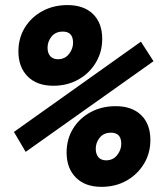

<svg xmlns="http://www.w3.org/2000/svg" viewBox="-20 -723 626 753"><path d="M189 -386.7Q125 -386.7 88.6 -423.1Q52.2 -459.5 52.2 -521.5Q52.2 -573.2 77.1 -614.3Q102.1 -655.3 145.8 -679.2Q189.5 -703.1 244.6 -703.1Q308.6 -703.1 344.7 -668Q380.9 -632.8 380.9 -570.3Q380.9 -519 355.7 -477.3Q330.6 -435.5 287.4 -411.1Q244.1 -386.7 189 -386.7ZM377.9 9.8Q314 9.8 277.6 -26.6Q241.2 -63 241.2 -125Q241.2 -176.8 266.1 -217.8Q291 -258.8 334.7 -282.7Q378.4 -306.6 433.6 -306.6Q497.6 -306.6 533.7 -271.5Q569.8 -236.3 569.8 -173.8Q569.8 -122.6 544.7 -80.8Q519.5 -39.1 476.3 -14.6Q433.1 9.8 377.9 9.8ZM80.6 -127.4 34.7 -205.6 532.7 -559.6 582 -482.9ZM396 -94.2Q423.3 -94.2 439.5 -114.7Q455.6 -135.3 455.6 -158.7Q455.6 -202.6 415.5 -202.6Q386.7 -202.6 371.1 -183.1Q355.5 -163.6 355.5 -139.6Q355.5 -118.7 366 -106.4Q376.5 -94.2 396 -94.2ZM207 -490.7Q234.4 -490.7 250.5 -511.2Q266.6 -531.7 266.6 -555.2Q266.6 -599.1 226.6 -599.1Q197.8 -599.1 182.1 -579.6Q166.5 -560.1 166.5 -536.1Q166.5 -515.1 177 -502.9Q187.5 -490.7 207 -490.7Z"/></svg>

Font: CaskaydiaCove NF
Style: Bold Italic
Weight: 700
Italic angle: -10°
Designer: Aaron Bell
Foundry: Saja Typeworks
Version: Version 2111.001; VTT 6.35;Nerd Fonts 3.2.1